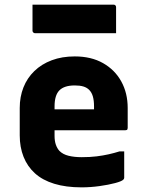

<svg xmlns="http://www.w3.org/2000/svg" viewBox="-20 -795 640 827"><path d="M302 -552Q373 -552 424 -523Q475 -494 502.5 -444Q530 -394 530 -330V-244Q530 -241 529 -238.5Q528 -236 525.5 -235Q523 -234 520 -234H300Q283 -234 265 -234Q247 -234 230 -234H185V-324H385Q385 -328 385 -330.5Q385 -333 385 -337Q385 -362 380 -379.5Q375 -397 364 -408Q354 -418 339 -422.5Q324 -427 302 -427Q257 -427 236 -406Q215 -385 215 -337V-210Q215 -188 220.5 -172Q226 -156 236 -145Q251 -130 275.5 -124Q300 -118 332 -118Q368 -118 396 -121.5Q424 -125 448.5 -130.5Q473 -136 495 -143H515Q515 -115 515 -86.5Q515 -58 515 -29Q515 -27 514 -25Q513 -23 511 -21Q504 -14 476 -6.5Q448 1 409 6.5Q370 12 331 12Q264 12 213.5 -3.5Q163 -19 130.5 -48.5Q98 -78 81.5 -119.5Q65 -161 65 -212V-330Q65 -378 81 -418.5Q97 -459 128 -489Q159 -519 203 -535.5Q247 -552 302 -552ZM120 -775H469Q474 -775 477 -772Q480 -769 480 -764Q480 -745 480 -726.5Q480 -708 480 -690Q480 -672 480 -652H131Q128 -652 125.5 -653.5Q123 -655 121.5 -657.5Q120 -660 120 -663Q120 -683 120 -701Q120 -719 120 -737.5Q120 -756 120 -775Z"/></svg>

Font: Recursive Monospace ExtraBold
Style: Regular
Weight: 800
Version: Version 1.047